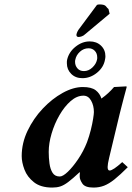

<svg xmlns="http://www.w3.org/2000/svg" viewBox="-20 -837 597 867"><path d="M418 -815Q423 -817 430 -817Q452 -817 458.5 -808.5Q465 -800 470 -796L475 -775L365 -683Q358 -676 349.5 -673Q341 -670 335 -670Q325 -670 325 -680Q325 -682 327 -688Q329 -694 334 -702ZM283 -567Q291 -602 321 -626Q351 -650 385 -650Q416 -650 436 -631Q456 -612 456 -583Q456 -579 455.5 -575.5Q455 -572 454 -567Q448 -533 418 -508.5Q388 -484 352 -484Q321 -484 301.5 -503.5Q282 -523 282 -551Q282 -556 282 -559.5Q282 -563 283 -567ZM380 -619Q358 -619 341 -603.5Q324 -588 320 -567Q319 -565 319 -562Q319 -559 319 -557Q319 -541 329.5 -528.5Q340 -516 359 -516Q380 -516 397 -532Q414 -548 418 -567Q419 -570 419 -573Q419 -576 419 -578Q419 -596 408 -607.5Q397 -619 380 -619ZM340 -39Q340 -42 340 -48Q340 -54 341 -58L339 -59Q308 -30 288 -15Q268 0 252 5Q236 10 216 10Q164 10 133.5 -14Q103 -38 90.5 -71Q78 -104 78 -132Q78 -191 104.5 -246.5Q131 -302 173 -346.5Q215 -391 263 -417.5Q311 -444 354 -444Q393 -444 412 -429.5Q431 -415 438 -392Q455 -404 469 -417Q483 -430 495 -444L550 -447Q552 -447 552 -444Q552 -444 548.5 -430.5Q545 -417 539.5 -397Q534 -377 529 -356.5Q524 -336 520 -321L473 -125Q466 -96 466 -83Q466 -67 475 -67Q490 -67 532 -105L557 -82Q522 -47 497 -27Q472 -7 450 1.5Q428 10 402 10Q364 10 352 -8Q340 -26 340 -39ZM373 -195Q383 -222 390 -250Q397 -278 400.5 -300.5Q404 -323 404 -331Q404 -360 391.5 -382.5Q379 -405 357 -405Q327 -405 299 -380.5Q271 -356 248.5 -317Q226 -278 213 -234Q200 -190 200 -151Q200 -124 203.5 -98.5Q207 -73 217.5 -56.5Q228 -40 250 -40Q264 -40 286.5 -61.5Q309 -83 333 -118.5Q357 -154 373 -195Z"/></svg>

Font: Libertinus Serif Semibold Italic
Style: Regular
Weight: 600
Italic angle: -11.5°
Designer: Philipp H. Poll, Khaled Hosny
Foundry: Caleb Maclennan
Version: Version 7.051;RELEASE